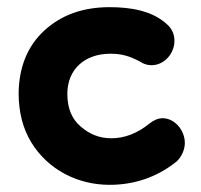

<svg xmlns="http://www.w3.org/2000/svg" viewBox="-20 -500 560 536"><path d="M286 16C349 16 415 -2 474 -50C490 -66 496 -86 496 -101C496 -137 467 -170 434 -170C422 -170 410 -165 397 -155C364 -128 328 -114 291 -114C258 -114 230 -125 205 -147C180 -168 168 -199 168 -238C168 -307 217 -350 288 -350C317 -350 339 -345 371 -328C381 -321 392 -318 403 -318C439 -318 467 -351 467 -386C467 -406 459 -422 443 -435C403 -470 345 -480 286 -480C211 -480 151 -458 104 -415C57 -372 33 -313 32 -240C32 -187 44 -141 67 -103C114 -26 197 16 286 16Z"/></svg>

Font: Dongle
Style: Bold
Weight: 700
Designer: Yanghee Ryu
Foundry: Yanghee Ryu
Version: Version 2.000